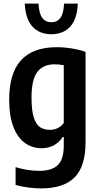

<svg xmlns="http://www.w3.org/2000/svg" viewBox="-20 -816 549 1066"><path d="M66.5 210.5V112Q133 132.5 198.5 132.5Q268 132.5 301 100.5Q334 68.5 334 -7.5V-55.5H328Q310.5 -27 280 -10Q249.5 7 210.5 7Q161.5 7 121 -20.2Q80.5 -47.5 55.8 -108Q31 -168.5 31 -262.5Q31 -408.5 96.2 -481Q161.5 -553.5 294 -554Q335 -554 378.5 -547Q422 -540 455 -528V-27.5Q455 108 394 169Q333 230 208.5 230Q174.5 230 136 225Q97.5 220 66.5 210.5ZM334 -133.5V-453.5Q309 -459 284 -459Q219.5 -459 187.2 -416.5Q155 -374 155 -273.5Q155 -203.5 167.5 -164.2Q180 -125 202.2 -110Q224.5 -95 258.5 -95Q280.5 -95 301.2 -105.2Q322 -115.5 334 -133.5ZM117.5 -796H194Q196.5 -741.5 214.5 -717Q232.5 -692.5 265 -692.5Q297.5 -692.5 315.5 -717Q333.5 -741.5 335.5 -796H412Q408 -709.5 369.5 -667.8Q331 -626 265 -626Q199.5 -626 160.5 -668Q121.5 -710 117.5 -796Z"/></svg>

Font: Encode Sans Condensed SemiBold
Style: Regular
Weight: 600
Width: 3
Designer: Multiple Designers
Foundry: Impallari Type
Version: Version 2.000